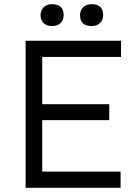

<svg xmlns="http://www.w3.org/2000/svg" viewBox="-20 -894 668 914"><path d="M102 0V-700H556V-623H181V-398H500V-322H181V-77H554V0ZM173 -822Q173 -844 187.5 -859Q202 -874 228 -874Q283 -874 283 -822Q283 -800 269 -785Q255 -770 228 -770Q202 -770 187.5 -784Q173 -798 173 -822ZM361 -822Q361 -844 375.5 -859Q390 -874 416 -874Q471 -874 471 -822Q471 -800 456.5 -785Q442 -770 416 -770Q361 -770 361 -822Z"/></svg>

Font: Easer Grotesk Light
Style: Regular
Weight: 300
Designer: Boardeaser, Bonnie Shaver-Troup, Thomas Jockin
Foundry: Lexend
Version: Version 1.008;Glyphs 3.1.2 (3151)